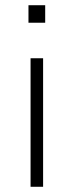

<svg xmlns="http://www.w3.org/2000/svg" viewBox="-20 -715 282 735"><path d="M89 -628V-695H153V-628ZM97 0V-492H145V0Z"/></svg>

Font: Nunito Sans 7pt SemiCondensed ExtraLight
Style: Regular
Weight: 250
Width: 4
Designer: Vernon Adams
Foundry: Vernon Adams
Version: Version 3.101;gftools[0.9.27]